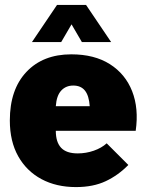

<svg xmlns="http://www.w3.org/2000/svg" viewBox="-20 -741 590 781"><path d="M289 20Q209 20 148.5 -12.5Q88 -45 54 -105.5Q20 -166 20 -251Q20 -377 87.5 -448.5Q155 -520 270 -520Q364 -520 427 -480Q490 -440 517.5 -370Q545 -300 532 -209H207Q207 -163 228.5 -140Q250 -117 296 -117Q330 -117 361.5 -128Q393 -139 414 -158L502 -70Q461 -28 410 -4Q359 20 289 20ZM207 -309H345Q342 -352 325.5 -372.5Q309 -393 278 -393Q248 -393 229 -372.5Q210 -352 207 -309ZM212 -721H330L432 -570H313L271 -642L229 -570H110Z"/></svg>

Font: Moderustic ExtraBold
Style: Regular
Weight: 800
Designer: Tural Alisoy
Foundry: TAFT Foundry
Version: Version 2.120